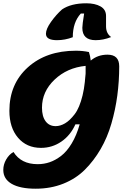

<svg xmlns="http://www.w3.org/2000/svg" viewBox="-49 -908 771 1166"><path d="M297 -664Q230 -664 230 -703Q230 -732 261 -775.5Q292 -819 328 -851Q383 -888 475 -888Q528 -888 561.5 -869Q595 -850 595 -811V-748Q595 -705 626 -683Q578 -664 532 -664Q451 -664 451 -739Q451 -758 462 -826H442Q393 -773 393 -682Q346 -664 297 -664ZM200 -10Q113 -10 60.5 -71.5Q8 -133 8 -235Q8 -398 120 -499Q232 -600 412 -600Q454 -600 491 -592Q499 -569 502 -540Q544 -576 604 -576Q675 -576 675 -505Q675 -415 663.5 -328.5Q652 -242 627.5 -157.5Q603 -73 562 -2.5Q521 68 466.5 122.5Q412 177 335.5 207.5Q259 238 168 238Q73 238 22 208.5Q-29 179 -29 124Q-29 91 -11.5 60.5Q6 30 33 15Q79 89 180 89Q218 89 253 77Q288 65 322.5 38.5Q357 12 386.5 -37Q416 -86 435 -153H409Q379 -86 323.5 -48Q268 -10 200 -10ZM471 -508V-420Q473 -462 471 -508ZM206 -254Q206 -201 228 -171.5Q250 -142 289 -142Q317 -142 346 -159Q375 -176 404.5 -214.5Q434 -253 452.5 -329Q471 -405 471 -508Q359 -497 282.5 -424.5Q206 -352 206 -254Z"/></svg>

Font: Lemonada
Style: Bold
Weight: 700
Designer: Mohamed Gaber (Arabic), Eduardo Tunni (Latin)
Foundry: Kief Type Foundry
Version: Version 4.004